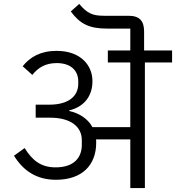

<svg xmlns="http://www.w3.org/2000/svg" viewBox="-20 -954 893 974"><path d="M264 -42C397 -42 468 -117 468 -230C468 -236 468 -242 467 -247H641V0H715V-637H853V-698H711V-794C711 -847 689 -874 632 -874H508C448 -874 422 -887 382 -934L339 -896C385 -834 431 -809 522 -809H641V-698H527V-637H641V-309H449C425 -353 381 -380 331 -391V-394C407 -412 449 -467 449 -542C449 -623 389 -696 267 -696C185 -696 132 -664 95 -618L144 -574C174 -612 212 -634 268 -634C338 -634 377 -597 377 -541V-529C377 -467 329 -423 230 -423H161V-357H234C344 -357 395 -307 395 -244V-219C395 -155 356 -105 262 -105C188 -105 144 -140 105 -203L51 -164C98 -88 165 -42 264 -42Z"/></svg>

Font: IBM Plex Devanagari
Style: Regular
Weight: 400
Designer: Mike Abbink, Paul van der Laan, Pieter van Rosmalen, Erin McLaughlin
Foundry: Bold Monday
Version: Version 1.0